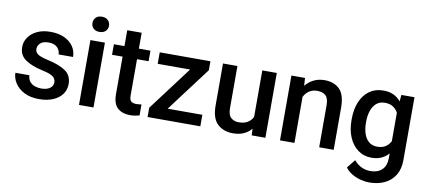

<svg xmlns="http://www.w3.org/2000/svg" viewBox="-80 -1030 3444 1541"><g transform="rotate(10 1642.5 -260.0)"><path d="M356.9 -143.1Q356.9 -160.6 348.1 -174.8Q339.4 -189 314.7 -200.9Q290 -212.9 242.2 -222.7Q157.7 -240.7 105.5 -276.6Q53.2 -312.5 53.2 -378.9Q53.2 -421.9 77.9 -458Q102.5 -494.1 148.2 -516.1Q193.8 -538.1 256.8 -538.1Q323.2 -538.1 370.6 -515.9Q418 -493.7 443.6 -455.8Q469.2 -418 469.2 -370.6H351.6Q351.6 -402.3 327.9 -426.8Q304.2 -451.2 256.8 -451.2Q211.9 -451.2 189.9 -430.9Q168 -410.6 168 -383.8Q168 -357.4 190.4 -341.3Q212.9 -325.2 277.3 -311Q368.2 -291.5 420.2 -256.1Q472.2 -220.7 472.2 -149.4Q472.2 -103 445.8 -66.9Q419.4 -30.8 371.3 -10.5Q323.2 9.8 258.3 9.8Q186 9.8 136.5 -16.1Q86.9 -42 61.3 -82.3Q35.6 -122.6 35.6 -165.5H149.4Q151.4 -132.8 167.7 -113.5Q184.1 -94.2 208.7 -85.7Q233.4 -77.1 259.8 -77.1Q307.1 -77.1 332 -95.9Q356.9 -114.7 356.9 -143.1Z M575.2 -667Q575.2 -693.8 593 -711.7Q610.8 -729.5 642.6 -729.5Q673.8 -729.5 691.9 -711.7Q710 -693.8 710 -667Q710 -640.6 691.9 -623Q673.8 -605.5 642.6 -605.5Q610.8 -605.5 593 -623Q575.2 -640.6 575.2 -667ZM701.2 -528.3V0H583V-528.3Z M1072.3 -528.3V-442.4H978V-146Q978 -108.9 993.7 -97.9Q1009.3 -86.9 1034.7 -86.9Q1046.9 -86.9 1058.1 -88.4Q1069.3 -89.8 1076.2 -91.3L1076.7 -1.5Q1062 2.9 1042.7 6.3Q1023.4 9.8 998.5 9.8Q937.5 9.8 898.9 -23.7Q860.4 -57.1 860.4 -138.7V-442.4H774.4V-528.3H860.4V-657.7H978V-528.3Z M1571.8 -93.8V0H1142.1V-75.7L1412.1 -434.6H1147.9V-528.3H1561V-455.1L1289.1 -93.8Z M1990.7 0 1987.8 -54.2Q1963.4 -23.9 1926.3 -7.1Q1889.2 9.8 1838.4 9.8Q1760.3 9.8 1711.9 -36.1Q1663.6 -82 1663.6 -187V-528.3H1781.2V-186Q1781.2 -128.4 1806.6 -106.9Q1832 -85.4 1867.2 -85.4Q1913.6 -85.4 1941.7 -102.8Q1969.7 -120.1 1983.9 -148.9V-528.3H2102.1V0Z M2446.3 -443.4Q2409.2 -443.4 2381.8 -424.8Q2354.5 -406.2 2338.9 -375.5V0H2221.2V-528.3H2332L2335.9 -464.8Q2363.8 -499.5 2403.1 -518.8Q2442.4 -538.1 2490.7 -538.1Q2567.4 -538.1 2613 -493.7Q2658.7 -449.2 2658.7 -341.3V0H2540.5V-341.8Q2540.5 -398.4 2516.4 -420.9Q2492.2 -443.4 2446.3 -443.4Z M2758.3 -258.3V-268.6Q2758.3 -349.1 2783.9 -409.7Q2809.6 -470.2 2856.9 -504.2Q2904.3 -538.1 2969.7 -538.1Q3018.1 -538.1 3053 -521.5Q3087.9 -504.9 3112.3 -474.6L3117.2 -528.3H3224.1V-14.6Q3224.1 56.6 3193.8 106.4Q3163.6 156.2 3109.4 182.4Q3055.2 208.5 2983.9 208.5Q2953.6 208.5 2916.7 199.7Q2879.9 190.9 2845.5 171.6Q2811 152.3 2788.1 121.1L2843.3 51.8Q2871.6 85.4 2905.8 101.1Q2939.9 116.7 2977.5 116.7Q3037.6 116.7 3072 83.5Q3106.4 50.3 3106.4 -12.2V-49.8Q3081.5 -21.5 3047.6 -5.9Q3013.7 9.8 2968.8 9.8Q2904.3 9.8 2856.9 -25.1Q2809.6 -60.1 2783.9 -120.6Q2758.3 -181.2 2758.3 -258.3ZM2876 -268.6V-258.3Q2876 -210.4 2888.9 -171.1Q2901.9 -131.8 2928.7 -108.6Q2955.6 -85.4 2998 -85.4Q3039.1 -85.4 3065.2 -102.8Q3091.3 -120.1 3106.4 -148.9V-381.3Q3091.3 -409.7 3065.2 -426.5Q3039.1 -443.4 2999 -443.4Q2956.5 -443.4 2929.4 -419.7Q2902.3 -396 2889.2 -356.4Q2876 -316.9 2876 -268.6Z"/></g></svg>

Font: Vazirmatn RD FD Medium
Style: Regular
Weight: 500
Designer: Saber Rastikerdar
Foundry: Saber Rastikerdar
Version: Version 33.003